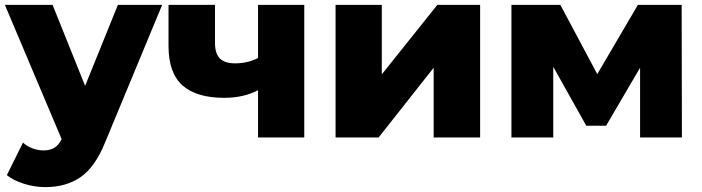

<svg xmlns="http://www.w3.org/2000/svg" viewBox="-21 -562 2872 785"><path d="M642 -542 408 22Q367 122 308 162.5Q249 203 164 203Q121 203 77.5 189.5Q34 176 7 154L73 21Q89 36 111.5 44.5Q134 53 157 53Q184 53 201.5 42Q219 31 231 7L-1 -542H194L327 -211L461 -542Z M1223 -542V0H1034V-193Q974 -162 896 -162Q782 -162 725 -213Q668 -264 668 -374V-542H858V-387Q858 -342 878.5 -322.5Q899 -303 940 -303Q992 -303 1034 -325V-542Z M1351 -542H1540V-258L1767 -542H1942V0H1752V-285L1527 0H1351Z M2596 0V-285L2457 -48H2376L2241 -289V0H2070V-542H2270L2421 -259L2587 -542H2766L2767 0Z"/></svg>

Font: CMG Sans ExtraBold
Style: Regular
Weight: 800
Designer: Julieta Ulanovsky
Foundry: Julieta Ulanovsky
Version: Version 7.200